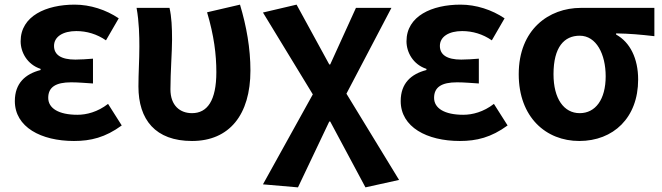

<svg xmlns="http://www.w3.org/2000/svg" viewBox="-20 -594 2855 828"><path d="M299 14C371 14 434 -1 505 -53L446 -146C401 -111 353 -99 314 -99C233 -99 188 -127 188 -172C188 -218 220 -239 287 -239C317 -239 349 -236 381 -234V-341C355 -339 328 -337 305 -337C243 -337 213 -358 213 -396C213 -436 252 -460 309 -460C354 -460 398 -447 437 -420L492 -515C437 -552 369 -574 302 -574C179 -574 69 -525 69 -416C69 -369 97 -316 155 -297V-292C89 -275 44 -235 44 -158C44 -46 157 14 299 14Z M808 14C969 14 1060 -99 1060 -290C1060 -385 1043 -481 1015 -574L873 -541C903 -440 913 -359 913 -283C913 -160 874 -106 808 -106C757 -106 715 -138 715 -209C715 -282 722 -373 722 -423C722 -475 720 -521 711 -560H569C580 -499 581 -437 581 -393C581 -335 577 -278 577 -221C577 -78 650 14 808 14Z M1265 214 1400 -70H1404L1556 214L1701 182L1474 -190L1668 -560H1515L1404 -316H1400L1259 -574L1114 -540L1329 -187L1114 201Z M1963 14C2035 14 2098 -1 2169 -53L2110 -146C2065 -111 2017 -99 1978 -99C1897 -99 1852 -127 1852 -172C1852 -218 1884 -239 1951 -239C1981 -239 2013 -236 2045 -234V-341C2019 -339 1992 -337 1969 -337C1907 -337 1877 -358 1877 -396C1877 -436 1916 -460 1973 -460C2018 -460 2062 -447 2101 -420L2156 -515C2101 -552 2033 -574 1966 -574C1843 -574 1733 -525 1733 -416C1733 -369 1761 -316 1819 -297V-292C1753 -275 1708 -235 1708 -158C1708 -46 1821 14 1963 14Z M2478 14C2625 14 2732 -86 2732 -251C2732 -342 2697 -412 2637 -445V-450C2697 -449 2740 -445 2802 -438V-560H2485C2347 -560 2217 -467 2217 -274C2217 -88 2335 14 2478 14ZM2480 -106C2412 -106 2367 -168 2367 -274C2367 -391 2413 -440 2480 -440C2552 -440 2592 -360 2592 -265C2592 -165 2548 -106 2480 -106Z"/></svg>

Font: Source Han Sans JP
Style: Bold
Weight: 700
Designer: Ryoko NISHIZUKA 西塚涼子 (kana, bopomofo & ideographs); Paul D. Hunt (Latin, Greek & Cyrillic); Sandoll Communications 산돌커뮤니
Foundry: Adobe
Version: Version 2.002;hotconv 1.0.116;makeotfexe 2.5.65601